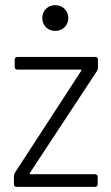

<svg xmlns="http://www.w3.org/2000/svg" viewBox="-20 -725 430 745"><path d="M194 -605C223 -605 245 -626 245 -655C245 -684 223 -705 194 -705C166 -705 144 -684 144 -655C144 -626 166 -605 194 -605ZM44 0H349C355 0 359 -4 359 -10V-39C359 -45 355 -49 349 -49H99C96 -49 94 -52 96 -54L356 -449C358 -453 360 -458 360 -462V-494C360 -500 356 -504 350 -504H47C41 -504 37 -500 37 -494V-465C37 -459 41 -455 47 -455H292C295 -455 297 -452 295 -450L38 -55C36 -51 34 -46 34 -42V-10C34 -4 38 0 44 0Z"/></svg>

Font: Barlow Semi Condensed Light
Style: Regular
Weight: 300
Width: 4
Designer: Jeremy Tribby
Foundry: Tribby Type
Version: Version 1.422;hotconv 1.0.109;makeotfexe 2.5.65596